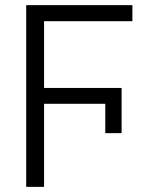

<svg xmlns="http://www.w3.org/2000/svg" viewBox="-20 -727 623 747"><path d="M389.6 -209V-323.2H151.4V0H82V-707H495.1V-644.5H151.4V-384.8H453.1V-209Z"/></svg>

Font: Pretendard GOV Light
Style: Regular
Weight: 300
Designer: Base glyphs from Inter by Rasmus Andersson; Hangeul glyphs from Noto Sans CJK(Source Han Sans) by Jang Soo-young and Kan
Foundry: Kil Hyung-jin
Version: Version 1.309